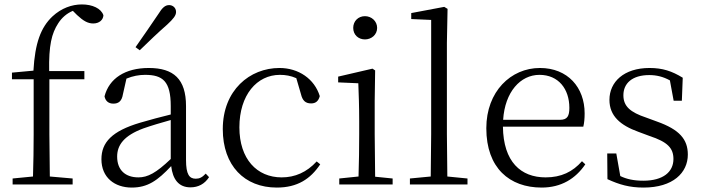

<svg xmlns="http://www.w3.org/2000/svg" viewBox="-20 -833 3175 867"><path d="M128 0H308V-27L205 -36L203 -227V-475H361V-512H202C200 -628 213 -682 243 -728C259 -753 282 -773 309 -784L328 -765C356 -739 376 -727 401 -727C428 -727 446 -743 447 -764C437 -795 397 -813 350 -813C304 -813 257 -796 217 -759C164 -709 138 -638 131 -514L34 -505V-475H132V-227C132 -164 131 -99 129 -36L37 -27V0Z M592 -620 611 -606C653 -647 695 -687 735 -722C763 -748 775 -763 775 -779C775 -799 759 -810 744 -810C726 -810 713 -799 694 -768C661 -719 627 -670 592 -620ZM840 13C875 13 904 -2 924 -33L909 -49C893 -32 881 -26 864 -26C835 -26 820 -45 820 -111V-354C820 -476 764 -526 652 -526C545 -526 473 -479 452 -398C456 -377 470 -365 492 -365C515 -365 530 -376 535 -407L551 -478C580 -490 608 -495 635 -495C715 -495 751 -466 751 -354V-316C706 -305 657 -292 613 -279C485 -241 438 -190 438 -114C438 -31 498 14 575 14C647 14 692 -18 753 -83C760 -23 787 13 840 13ZM751 -115C685 -52 647 -32 605 -32C547 -32 509 -64 509 -126C509 -179 541 -221 627 -253C664 -266 708 -279 751 -291Z M1230 14C1323 14 1382 -25 1426 -91L1410 -104C1365 -55 1312 -32 1252 -32C1140 -32 1061 -115 1061 -258C1061 -404 1140 -495 1244 -495C1269 -495 1293 -491 1318 -480L1339 -408C1346 -379 1359 -366 1385 -366C1405 -366 1418 -376 1424 -399C1400 -477 1328 -526 1242 -526C1108 -526 986 -426 986 -250C986 -85 1084 14 1230 14Z M1628 -655C1657 -655 1683 -676 1683 -707C1683 -738 1657 -760 1628 -760C1598 -760 1575 -738 1575 -707C1575 -676 1598 -655 1628 -655ZM1598 0H1753V-27L1674 -35L1672 -227V-378L1674 -515L1662 -523L1507 -487V-461L1598 -457C1600 -407 1602 -352 1602 -285V-227C1602 -173 1601 -91 1599 -36L1512 -27V0Z M1924 0H2091V-27L2000 -36L1998 -227V-639L2001 -793L1986 -802L1837 -774V-747L1927 -743V-227L1925 -36L1831 -27V0Z M2426 14C2514 14 2579 -26 2623 -91L2608 -105C2566 -57 2514 -32 2444 -32C2332 -32 2253 -102 2251 -261H2614C2618 -277 2620 -297 2620 -321C2620 -438 2544 -526 2418 -526C2287 -526 2176 -420 2176 -254C2176 -74 2281 14 2426 14ZM2252 -292C2260 -418 2330 -495 2416 -495C2502 -495 2551 -431 2551 -346C2551 -309 2542 -292 2509 -292Z M2886 14C3019 14 3086 -53 3086 -135C3086 -204 3048 -248 2947 -284L2898 -302C2826 -326 2795 -353 2795 -403C2795 -456 2834 -494 2912 -494C2944 -494 2974 -487 3005 -470L3022 -378H3059L3063 -482C3014 -512 2972 -526 2913 -526C2797 -526 2732 -463 2732 -382C2732 -309 2782 -267 2862 -238L2913 -219C2995 -192 3021 -164 3021 -115C3021 -57 2975 -17 2885 -17C2842 -17 2810 -24 2781 -38L2763 -140H2722L2723 -24C2777 1 2823 14 2886 14Z"/></svg>

Font: Noto Serif SC Light
Style: Regular
Weight: 300
Designer: Ryoko NISHIZUKA 西塚涼子 (kana & ideographs); Frank Grießhammer (Latin, Greek & Cyrillic); Wenlong ZHANG 张文龙 (bopomofo); San
Foundry: Adobe
Version: Version 2.001;hotconv 1.1.0;makeotfexe 2.6.0